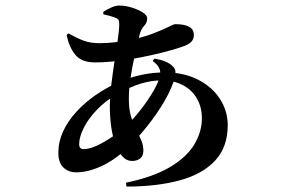

<svg xmlns="http://www.w3.org/2000/svg" viewBox="-20 -622 1040 705"><path d="M540.5 -398.1 547 -406.8Q569.2 -403.2 586.3 -396.4Q603.5 -389.7 614.9 -378.1Q622.6 -370.4 624 -361.1Q625.4 -351.8 622.8 -340.6Q612.3 -299.8 585 -252.5Q557.6 -205.1 521.2 -159.5Q484.8 -113.8 447.5 -78.3Q401.5 -34.5 352.1 -11.8Q302.7 10.8 260.3 10.8Q230.9 10.8 212.6 -7.2Q194.2 -25.2 194.2 -60.8Q194.2 -101.5 211.7 -139.5Q229.3 -177.5 260.5 -211.6Q291.7 -245.8 332.2 -273.6Q372.7 -301.4 417.8 -321.1Q458.3 -338.2 499.8 -347.2Q541.4 -356.1 585.3 -356.1Q655.5 -356.1 707.3 -329.4Q759.2 -302.8 787.7 -258.6Q816.2 -214.4 816.2 -162.3Q816.2 -81.8 769.7 -32Q723.1 17.8 639.4 40.4Q555.8 63 444.7 63.1L442.2 49Q543.6 27.8 604.9 -8.9Q666.2 -45.6 693.8 -92.1Q721.3 -138.7 721.3 -187Q721.3 -228.7 703.1 -260.2Q684.9 -291.6 651.8 -309.2Q618.7 -326.8 572.5 -326.8Q536.5 -326.8 498 -315.3Q459.5 -303.8 412.2 -277.5Q369.1 -253.4 337 -220.2Q304.8 -187 287.8 -153Q270.7 -118.9 270.7 -92.9Q270.7 -74.5 286.5 -74.5Q314.8 -74.5 354.7 -96.7Q394.6 -118.9 428.1 -146.2Q454.6 -168.1 482.8 -202Q510.9 -235.9 533.7 -271.8Q556.4 -307.7 565.2 -334.9Q571.6 -353.6 565.9 -368.7Q560.2 -383.9 540.5 -398.1ZM359.8 -569.4 359 -578.3Q371.2 -586.2 387.6 -593.9Q404.1 -601.6 417.6 -601.6Q440.4 -601.6 464 -594.2Q487.6 -586.8 504.1 -576.4Q520.5 -565.9 520.5 -554.5Q520.5 -538.9 509 -526.7Q497.5 -514.5 492.2 -493Q483.1 -454.2 473.8 -413.4Q464.6 -372.5 458.8 -333.1Q453.1 -293.7 453.1 -258.7Q453.1 -220.8 461.2 -193.9Q469.2 -167.1 479.7 -146.6Q490.2 -126.1 498.3 -107.8Q506.4 -89.5 506.4 -69.2Q506.4 -49.5 494.7 -40.2Q483.1 -31 465.6 -31Q444.4 -31 429 -48.1Q413.6 -65.3 403.2 -94.2Q392.8 -123.1 388 -158.9Q383.3 -194.6 383.3 -231.2Q383.3 -267.9 388.7 -311.1Q394 -354.4 400.5 -397.2Q407 -440 412.4 -476.1Q417.8 -512.3 417.8 -534.1Q417.8 -544.8 414.8 -549.4Q411.8 -554 402 -557.7Q394.2 -560.7 382.6 -563.8Q371 -566.9 359.8 -569.4ZM224.5 -493.7 231.6 -499.6Q260.2 -482.9 286.1 -473.1Q311.9 -463.4 344.3 -463.4Q373.2 -463.4 401 -466.7Q428.8 -470 453 -474.7Q503.1 -484 539.6 -498Q576.1 -512 597.4 -522.6Q618.7 -533.3 623.5 -533.3Q691.9 -533.3 691.9 -494Q691.9 -479.3 683.6 -469.9Q675.4 -460.5 659.8 -454.3Q640.2 -446.6 607.4 -437.4Q574.7 -428.2 534.6 -419.2Q494.5 -410.2 451.2 -403.4Q421.9 -399 390.3 -395.9Q358.7 -392.8 329.1 -392.8Q279.5 -392.8 256.6 -420.7Q233.7 -448.7 224.5 -493.7Z"/></svg>

Font: Early Summer Mincho VF
Style: Regular
Weight: 250
Designer: GuiWonder
Version: Version 1.002